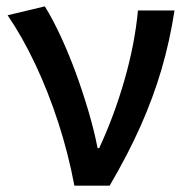

<svg xmlns="http://www.w3.org/2000/svg" viewBox="-20 -584 590 604"><path d="M214 0Q195 -101 163.5 -198Q132 -295 91.5 -381Q51 -467 4 -536L121 -564Q147 -522 172.5 -466.5Q198 -411 220 -350.5Q242 -290 259.5 -230Q277 -170 287 -118H292Q339 -219 371.5 -332Q404 -445 414 -551H529Q514 -454 488 -365.5Q462 -277 422.5 -188Q383 -99 325 0Z"/></svg>

Font: Source Han Sans TC Medium
Style: Regular
Weight: 500
Designer: Ryoko NISHIZUKA Ë•øÂ°öÊ∂ºÂ≠ê (kana, bopomofo & ideographs); Paul D. Hunt (Latin, Greek & Cyrillic); Sandoll Communicatio
Foundry: Adobe
Version: Version 2.004;hotconv 1.0.118;makeotfexe 2.5.65603